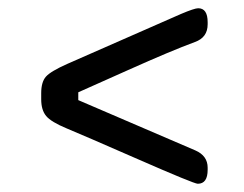

<svg xmlns="http://www.w3.org/2000/svg" viewBox="-20 -552 592 466"><path d="M461 -532Q484 -532 484 -498V-493Q484 -461 453 -450Q396 -429 291 -382Q186 -335 170 -328V-309Q400 -210 454 -187Q484 -174 484 -145V-140Q484 -106 460 -106Q451 -106 315 -165.5Q179 -225 141.5 -240.5Q104 -256 92 -270.5Q80 -285 80 -311V-326Q80 -353 91.5 -366Q103 -379 143.5 -397Q184 -415 419 -518Q452 -532 461 -532Z"/></svg>

Font: Merge One
Style: Regular
Weight: 400
Designer: Kosal Sen
Foundry: Philatype
Version: Version 1.001